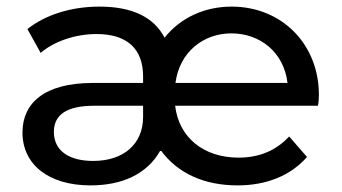

<svg xmlns="http://www.w3.org/2000/svg" viewBox="-20 -555 1035 581"><path d="M48 -154C48 -58 126 6 254 6C346 6 425 -26 466 -101C518 -29 600 6 699 6C787 6 860 -24 909 -80L855 -142C815 -99 764 -78 702 -78C595 -78 521 -140 510 -235H942C944 -244 945 -255 945 -268C945 -421 833 -535 681 -535C597 -535 525 -500 478 -441C445 -504 379 -535 281 -535C197 -535 118 -511 63 -467L103 -395C144 -430 208 -452 272 -452C365 -452 413 -407 413 -324V-304H261C113 -304 48 -242 48 -154ZM680 -454C767 -454 839 -397 850 -304H511C523 -397 595 -454 680 -454ZM265 -235H413V-201C413 -120 355 -68 262 -68C187 -68 143 -100 143 -156C143 -209 184 -235 265 -235Z"/></svg>

Font: Malon Grotesk Med
Style: Regular
Weight: 500
Designer: Julieta Ulanovsky
Foundry: Julieta Ulanovsky
Version: Version 7.200